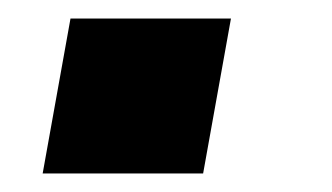

<svg xmlns="http://www.w3.org/2000/svg" viewBox="-20 -187 358 207"><path d="M26 0H199L229 -167H56Z"/></svg>

Font: Archivo ExtraBold
Style: Italic
Weight: 800
Italic angle: -10°
Designer: Hector Gatti
Foundry: Omnibus-Type
Version: Version 2.001